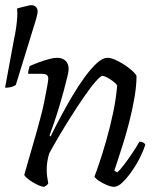

<svg xmlns="http://www.w3.org/2000/svg" viewBox="-53 -724 615 744"><path d="M-33.4 -384 1.7 -574Q6.5 -595 9.3 -615.5Q12.2 -636 13.6 -655Q15 -674 13.1 -691Q19.8 -693 31.2 -696Q42.6 -699 53.5 -701.5Q64.4 -704 68.2 -704Q79.6 -704 86.3 -697Q92.9 -690 92.9 -679Q92.9 -674 89.1 -658.5Q85.3 -643 75.8 -614L8.4 -395Q3.6 -391 -7.3 -387.5Q-18.2 -384 -33.4 -384ZM118 0Q111 0 99 -5Q87 -10 74.5 -17.5Q62 -25 52.5 -33Q43 -41 41 -46Q45 -60 54 -92Q63 -124 76 -168Q89 -212 102 -261Q111 -293 118 -327.5Q125 -362 129.5 -387Q134 -412 134 -419Q134 -430 127.5 -434Q121 -438 109 -438H56Q56 -446 58 -454Q60 -462 62 -468Q80 -476 99 -483Q118 -490 136.5 -495Q155 -500 168 -500Q189 -500 201 -488.5Q213 -477 213 -456Q213 -447 207.5 -424.5Q202 -402 194 -372Q186 -342 176 -309Q166 -276 156 -247Q146 -218 139 -199L143 -195Q160 -230 181.5 -270.5Q203 -311 227 -351.5Q251 -392 275.5 -425.5Q300 -459 322.5 -479.5Q345 -500 363 -500Q377 -500 395.5 -491.5Q414 -483 432 -471Q450 -459 462.5 -447Q475 -435 476 -429Q476 -392 468 -345.5Q460 -299 448 -252Q436 -205 423 -164Q410 -123 401 -96Q392 -69 390 -63L401 -56Q411 -64 427.5 -85.5Q444 -107 461 -132.5Q478 -158 487 -175Q497 -175 503 -171Q509 -167 510 -164Q504 -143 490.5 -115.5Q477 -88 458.5 -61.5Q440 -35 422 -17.5Q404 0 389 0Q378 0 361 -7Q344 -14 330 -23.5Q316 -33 313 -40Q318 -52 330.5 -88.5Q343 -125 358 -177Q373 -229 385 -285.5Q397 -342 401 -393Q394 -403 382.5 -411Q371 -419 360.5 -424.5Q350 -430 344 -430Q337 -430 318 -408.5Q299 -387 274.5 -351.5Q250 -316 224.5 -276Q199 -236 176 -197Q153 -158 138 -130Q133 -115 130.5 -98.5Q128 -82 128 -66Q128 -53 129.5 -41Q131 -29 134 -14Q133 -11 129.5 -7.5Q126 -4 118 0Z"/></svg>

Font: Texturina Medium 12pt ExtraLight
Style: Italic
Weight: 250
Italic angle: -11°
Version: Version 1.002